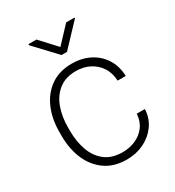

<svg xmlns="http://www.w3.org/2000/svg" viewBox="-177 -835 868 950"><g transform="rotate(-30 256.5 -360.0)"><path d="M269 9.8Q196.8 9.8 147.2 -24.9Q97.7 -59.6 72 -119.1Q46.4 -178.7 46.4 -253.9V-274.4Q46.4 -350.1 72 -409.4Q97.7 -468.8 147.2 -503.4Q196.8 -538.1 268.1 -538.1Q323.2 -538.1 367.9 -515.9Q412.6 -493.7 439.9 -451.9Q467.3 -410.2 469.7 -351.6H423.3Q420.9 -397.5 399.4 -429.7Q377.9 -461.9 343.5 -479Q309.1 -496.1 268.1 -496.1Q207 -496.1 168.7 -465.3Q130.4 -434.6 112.5 -384.3Q94.7 -334 94.7 -274.4V-253.9Q94.7 -194.3 112.3 -143.8Q129.9 -93.3 168.5 -62.7Q207 -32.2 269 -32.2Q307.1 -32.2 341.3 -46.6Q375.5 -61 397.9 -90.1Q420.4 -119.1 423.3 -162.6H469.7Q467.3 -110.8 439.2 -72Q411.1 -33.2 366.7 -11.7Q322.3 9.8 269 9.8ZM394 -723.6 277.3 -600.1H246.1L131.3 -722.2V-728.5H176.8L261.2 -637.2L346.7 -728.5H394Z"/></g></svg>

Font: Heebo ExtraLight
Style: Regular
Weight: 250
Designer: Oded Ezer
Foundry: Ezer Type House
Version: Version 3.100